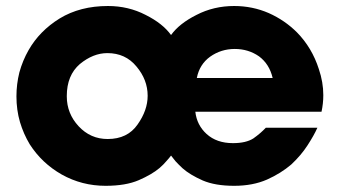

<svg xmlns="http://www.w3.org/2000/svg" viewBox="-20 -594 1116 633"><path d="M1040 -225.6Q1045.9 -252.9 1045.9 -280.3Q1045.9 -323.2 1031.2 -366.2Q1008.8 -436.5 959 -487.3Q918.9 -527.3 866.2 -550.8Q812.5 -574.2 752 -574.2Q684.6 -574.2 627.9 -544.9Q571.3 -516.6 543.9 -478.5Q516.6 -516.6 460 -544.9Q403.3 -574.2 335.9 -574.2Q244.1 -574.2 176.8 -533.2Q110.4 -492.2 74.2 -428.7Q54.7 -394.5 43.9 -355.5Q34.2 -316.4 34.2 -276.4Q34.2 -231.4 45.9 -191.4Q57.6 -152.3 78.1 -118.2Q118.2 -55.7 183.6 -18.6Q250 18.6 328.1 18.6Q394.5 18.6 437.5 0Q480.5 -18.6 505.9 -40Q519.5 -51.8 528.3 -62.5Q538.1 -73.2 543.9 -81.1Q549.8 -73.2 558.6 -62.5Q568.4 -51.8 582 -39.1Q606.4 -17.6 648.4 1Q689.5 18.6 752 18.6Q813.5 18.6 860.4 -2Q906.2 -22.5 940.4 -51.8Q972.7 -82 994.1 -115.2Q1015.6 -148.4 1026.4 -172.9Q969.7 -172.9 856.4 -172.9Q838.9 -154.3 815.4 -137.7Q791 -122.1 748 -122.1Q694.3 -122.1 661.1 -152.3Q628.9 -181.6 624 -225.6Q762.7 -225.6 1040 -225.6ZM200.2 -277.3Q200.2 -345.7 243.2 -382.8Q287.1 -418.9 334 -418.9Q393.6 -418.9 429.7 -375Q466.8 -331.1 466.8 -278.3Q466.8 -230.5 433.6 -183.6Q400.4 -135.7 335 -135.7Q278.3 -135.7 239.3 -177.7Q200.2 -219.7 200.2 -276.4Q200.2 -276.4 200.2 -277.3ZM628.9 -336.9Q637.7 -381.8 672.9 -407.2Q709 -432.6 753.9 -432.6Q798.8 -432.6 834 -408.2Q868.2 -382.8 878.9 -336.9Q795.9 -336.9 628.9 -336.9Z"/></svg>

Font: Avakin
Style: Bold
Weight: 700
Designer: Herb Lubalin, Tom Carnase, Ed Benguiat, Adobe Type Staff
Version: Version 1.0